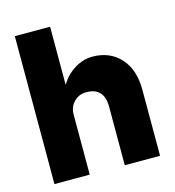

<svg xmlns="http://www.w3.org/2000/svg" viewBox="-105 -789 800 878"><g transform="rotate(-15 295.0 -350.0)"><path d="M377.9 -276.9Q377.9 -368.2 293.9 -368.2Q258.8 -368.2 235.4 -344.2Q211.9 -320.3 211.9 -283.2V0H44.9V-700.2H211.9V-425.8Q239.3 -469.7 279.5 -493.9Q319.8 -518.1 362.8 -518.1Q444.3 -518.1 494.6 -463.6Q544.9 -409.2 544.9 -312V0H377.9Z"/></g></svg>

Font: Overused Grotesk ExtraBold
Style: Regular
Weight: 800
Version: Version 0.002